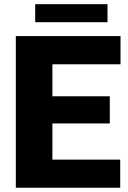

<svg xmlns="http://www.w3.org/2000/svg" viewBox="-20 -880 600 900"><path d="M543.5 -131.8V0H54.2V-710.9H544.9V-578.6H225.6V-428.7H494.6V-301.3H225.6V-131.8ZM483.9 -860.4V-775.9H145V-860.4Z"/></svg>

Font: Vazirmatn RD UI FD Black
Style: Regular
Weight: 900
Designer: Saber Rastikerdar
Foundry: Saber Rastikerdar
Version: Version 33.003